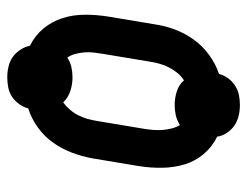

<svg xmlns="http://www.w3.org/2000/svg" viewBox="-94 -518 664 515"><g transform="rotate(90 237.5 -260.0)"><path d="M187 52Q172 52 157.5 48.5Q143 45 132 37Q121 29 113 17Q105 5 102 -9Q75 -22 56 -45Q37 -68 28 -96.5Q19 -125 19 -156.5Q19 -188 24 -219L45 -345Q49 -372 59 -398.5Q69 -425 86 -448.5Q103 -472 127 -489.5Q151 -507 178 -516Q181 -529 189.5 -540.5Q198 -552 210 -559.5Q222 -567 235 -569.5Q248 -572 261 -572Q276 -572 290.5 -568.5Q305 -565 316.5 -557Q328 -549 336 -537Q344 -525 346 -511Q373 -498 392.5 -475Q412 -452 420.5 -423.5Q429 -395 429.5 -363.5Q430 -332 425 -301L404 -175Q399 -148 389 -121.5Q379 -95 362.5 -71.5Q346 -48 322 -30.5Q298 -13 270 -4Q267 9 258.5 20.5Q250 32 238.5 39.5Q227 47 213.5 49.5Q200 52 187 52ZM254 -98Q265 -106 274 -116.5Q283 -127 289 -139Q295 -151 298.5 -163.5Q302 -176 304 -189L325 -315Q327 -327 328 -340Q329 -353 328 -365Q327 -377 324 -389Q321 -401 315 -411Q302 -403 288.5 -400Q275 -397 261 -397Q242 -397 224 -403Q206 -409 195 -422Q183 -414 174.5 -403.5Q166 -393 160 -381Q154 -369 150.5 -356.5Q147 -344 145 -331L124 -205Q122 -193 120.5 -180Q119 -167 120 -155Q121 -143 124 -131Q127 -119 134 -109Q146 -117 159.5 -120Q173 -123 187 -123Q206 -123 224 -117Q242 -111 254 -98Z"/></g></svg>

Font: Iosevka QP
Style: Bold Italic
Weight: 700
Italic angle: -9°
Designer: Belleve Invis
Foundry: Belleve Invis
Version: Version 20.0.0; ttfautohint (v1.8.4)